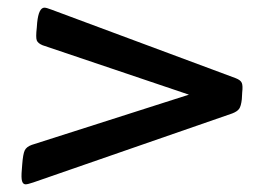

<svg xmlns="http://www.w3.org/2000/svg" viewBox="-20 -489 712 501"><path d="M47 -8Q40 -8 37.5 -16.5Q35 -25 37 -47L38 -60Q40 -87 44.5 -96.5Q49 -106 63 -111L473 -242L91 -371Q79 -376 76 -383.5Q73 -391 76 -417L77 -430Q81 -469 96 -469Q101 -469 114 -464L595 -285Q608 -280 611 -272.5Q614 -265 612 -248L611 -230Q609 -212 604 -205Q599 -198 586 -193L67 -13Q52 -8 47 -8Z"/></svg>

Font: Asap Expanded Expanded SemiBold
Style: Italic
Weight: 600
Width: 7
Italic angle: -6°
Designer: Pablo Cosgaya
Foundry: Omnibus-Type
Version: Version 3.001; ttfautohint (v1.8.4.7-5d5b)